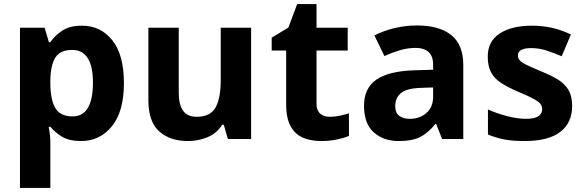

<svg xmlns="http://www.w3.org/2000/svg" viewBox="-20 -682 2865 942"><path d="M382 -556Q474 -556 531 -484.5Q588 -413 588 -274Q588 -135 529 -62.5Q470 10 378 10Q319 10 284 -11.5Q249 -33 227 -60H219Q227 -18 227 20V240H78V-546H199L220 -475H227Q249 -508 286 -532Q323 -556 382 -556ZM334 -437Q276 -437 252.5 -401Q229 -365 227 -291V-275Q227 -196 250.5 -153.5Q274 -111 336 -111Q387 -111 411.5 -153.5Q436 -196 436 -276Q436 -437 334 -437Z M1212 -546V0H1098L1078 -70H1070Q1044 -28 998.5 -9Q953 10 902 10Q814 10 761 -37.5Q708 -85 708 -190V-546H857V-227Q857 -169 878 -139Q899 -109 945 -109Q1013 -109 1038 -155.5Q1063 -202 1063 -289V-546Z M1598 -109Q1623 -109 1646 -114Q1669 -119 1692 -126V-15Q1668 -5 1632.5 2.5Q1597 10 1555 10Q1506 10 1467.5 -6Q1429 -22 1406.5 -61.5Q1384 -101 1384 -171V-434H1313V-497L1395 -547L1438 -662H1533V-546H1686V-434H1533V-171Q1533 -140 1551 -124.5Q1569 -109 1598 -109Z M2026 -557Q2136 -557 2194.5 -509.5Q2253 -462 2253 -364V0H2149L2120 -74H2116Q2081 -30 2042 -10Q2003 10 1935 10Q1862 10 1814 -32.5Q1766 -75 1766 -163Q1766 -250 1827 -291.5Q1888 -333 2010 -337L2105 -340V-364Q2105 -407 2082.5 -427Q2060 -447 2020 -447Q1980 -447 1942 -435.5Q1904 -424 1866 -407L1817 -508Q1861 -531 1914.5 -544Q1968 -557 2026 -557ZM2047 -251Q1975 -249 1947 -225Q1919 -201 1919 -162Q1919 -128 1939 -113.5Q1959 -99 1991 -99Q2039 -99 2072 -127.5Q2105 -156 2105 -208V-253Z M2787 -162Q2787 -79 2728.5 -34.5Q2670 10 2554 10Q2497 10 2456 2.5Q2415 -5 2374 -22V-145Q2418 -125 2469 -112Q2520 -99 2559 -99Q2603 -99 2621.5 -112Q2640 -125 2640 -146Q2640 -160 2632.5 -171Q2625 -182 2600 -196Q2575 -210 2522 -232Q2471 -254 2438 -275.5Q2405 -297 2389 -327.5Q2373 -358 2373 -404Q2373 -480 2432 -518Q2491 -556 2589 -556Q2640 -556 2686 -546Q2732 -536 2781 -513L2736 -406Q2696 -423 2660 -434.5Q2624 -446 2587 -446Q2521 -446 2521 -410Q2521 -397 2529.5 -386.5Q2538 -376 2562.5 -364Q2587 -352 2635 -332Q2682 -313 2716 -292.5Q2750 -272 2768.5 -241.5Q2787 -211 2787 -162Z"/></svg>

Font: Noto Sans Ol Chiki
Style: Bold
Weight: 700
Designer: Monotype Design Team, Lewis McGuffie
Foundry: Monotype Imaging Inc.
Version: Version 2.003; ttfautohint (v1.8.4.7-5d5b)